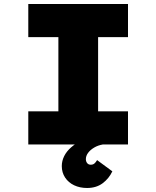

<svg xmlns="http://www.w3.org/2000/svg" viewBox="-20 -720 780 957"><path d="M121 0V-165H271V-535H121V-700H618V-535H469V-165H618V0ZM414 217Q378 217 349.5 203.5Q321 190 304.5 165Q288 140 288 108Q288 82 300 58Q312 34 335 14Q358 -6 389.5 -22Q421 -38 460 -49L493 0Q469 4 449.5 15.5Q430 27 419 42Q408 57 408 73Q408 85 414.5 93Q421 101 432 101Q443 101 450 95.5Q457 90 464 78L540 134Q523 170 491.5 193.5Q460 217 414 217Z"/></svg>

Font: Lexend Exa ExtraBold
Style: Regular
Weight: 800
Designer: Bonnie Shaver-Troup, Thomas Jockin
Foundry: Lexend
Version: Version 1.007